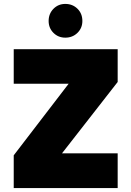

<svg xmlns="http://www.w3.org/2000/svg" viewBox="-20 -959 670 979"><path d="M580 -708V-541L296 -177H580V0H50V-167L330 -532H50V-708ZM313 -767Q277 -767 252.5 -791.5Q228 -816 228 -852Q228 -889 252.5 -914Q277 -939 313 -939Q350 -939 375 -914.5Q400 -890 400 -852Q400 -816 375 -791.5Q350 -767 313 -767Z"/></svg>

Font: Poppins Black
Style: Regular
Weight: 900
Designer: Ninad Kale (Devanagari), Jonny Pinhorn (Latin)
Foundry: Indian Type Foundry
Version: Version 3.200;PS 1.000;hotconv 16.6.54;makeotf.lib2.5.65590